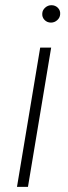

<svg xmlns="http://www.w3.org/2000/svg" viewBox="-20 -732 267 752"><path d="M46.5 0 137.4 -545.5H180.4L89.5 0ZM179.7 -643.5Q164.4 -643.5 154.3 -654.1Q144.2 -664.8 145.6 -679.7Q146.3 -692.5 157 -702.1Q167.6 -711.6 181.5 -711.6Q196.7 -711.6 206.9 -701.2Q217 -690.7 215.6 -675.8Q214.8 -662.6 204.2 -653.1Q193.5 -643.5 179.7 -643.5Z"/></svg>

Font: Inter UI Extra Light
Style: Italic
Weight: 200
Italic angle: -9.39999°
Designer: Rasmus Andersson
Foundry: rsms
Version: 3.2;8d6f07862